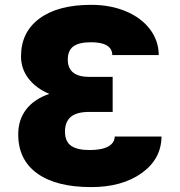

<svg xmlns="http://www.w3.org/2000/svg" viewBox="-20 -757 737 787"><path d="M441.8 -390.6V-298.3H346.6Q294.4 -298.3 270.4 -278.1Q246.4 -257.8 246.4 -218Q246.4 -177.2 271.3 -159.6Q296.2 -142 346.6 -142Q397 -142 423.3 -156.4Q449.6 -170.8 450.3 -197.4H642Q641.3 -105.5 561.1 -47.8Q480.8 9.9 353.7 9.9Q210.2 9.9 132.5 -46.2Q54.7 -102.3 54.7 -206Q54.7 -266.3 87.5 -308.8Q120.4 -351.2 182.2 -372.2Q127.8 -394.9 96.9 -435Q66.1 -475.1 66.1 -525.6Q66.1 -625.4 142 -681.3Q218 -737.2 353.7 -737.2Q432.5 -737.2 495.7 -710.8Q558.9 -684.3 594.6 -637.3Q630.3 -590.2 630.7 -531.2H440.3Q439.3 -583.8 353 -583.8Q303.6 -583.8 280.7 -566.8Q257.8 -549.7 257.8 -512.8Q257.8 -441.8 346.6 -441.8H441.8Z"/></svg>

Font: Karasuma Gothic
Style: Black
Weight: 900
Designer: Rasmus Andersson / Ryoko Nishizuka
Foundry: Genbu
Version: Version 1.00